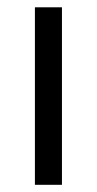

<svg xmlns="http://www.w3.org/2000/svg" viewBox="-20 -514 269 534"><path d="M77.1 0V-493.7H152.3V0Z"/></svg>

Font: Metrophobic
Style: Regular
Weight: 400
Designer: vernon adams
Foundry: vernon adams
Version: Version 1.000